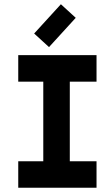

<svg xmlns="http://www.w3.org/2000/svg" viewBox="-20 -885 519 905"><path d="M66 -625H435V-500H309V-125H435V0H66V-125H184V-500H66ZM337 -801 211 -663 141 -727 267 -865Z"/></svg>

Font: Eyechart
Style: Regular
Weight: 400
Designer: Peter Wiegel
Foundry: Peter Wiegel
Version: Version 1.000